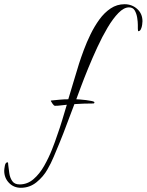

<svg xmlns="http://www.w3.org/2000/svg" viewBox="-202 -669 696 911"><path d="M-103 222Q-137 222 -159.5 198.5Q-182 175 -182 141Q-182 134 -179 117.5Q-176 101 -166 101Q-164 101 -163.5 106Q-163 111 -163 113Q-161 130 -158 152Q-155 174 -144 190Q-133 206 -109 206Q-72 206 -43 181Q-14 156 7.5 118Q29 80 44.5 41Q60 2 69 -26Q82 -62 93 -98.5Q104 -135 115 -172Q102 -171 87.5 -169Q73 -167 59 -167Q54 -167 47.5 -176.5Q41 -186 39 -190L40 -192Q60 -194 81 -196Q102 -198 122 -198Q135 -241 147.5 -283Q160 -325 173 -367Q182 -395 195.5 -431.5Q209 -468 227.5 -506Q246 -544 269.5 -576.5Q293 -609 323 -629Q353 -649 389 -649Q424 -649 449 -626.5Q474 -604 474 -568Q474 -563 472.5 -551.5Q471 -540 466.5 -530.5Q462 -521 454 -521Q453 -521 452.5 -527Q452 -533 452 -534V-551Q452 -565 449 -584.5Q446 -604 437.5 -619Q429 -634 410 -634Q386 -634 360 -607.5Q334 -581 308.5 -538Q283 -495 259.5 -444Q236 -393 216 -344Q196 -295 181.5 -256Q167 -217 160 -198Q164 -198 177.5 -197Q191 -196 207 -194Q223 -192 234.5 -189.5Q246 -187 246 -183Q246 -178 240 -178Q195 -178 151 -175Q133 -129 116 -82.5Q99 -36 80 10Q67 41 53.5 73.5Q40 106 23 135Q4 169 -28.5 195.5Q-61 222 -103 222Z"/></svg>

Font: Beau Rivage
Style: Regular
Weight: 400
Designer: Robert E. Leuschke
Foundry: Robert E. Leuschke
Version: Version 1.010; ttfautohint (v1.8.3)